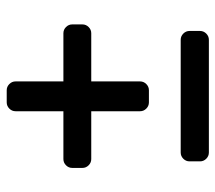

<svg xmlns="http://www.w3.org/2000/svg" viewBox="-56 -602 657 586"><g transform="rotate(-90 273.0 -308.5)"><path d="M318 -210Q318 -199 310 -191Q302 -183 291 -183H254Q243 -183 235 -191Q227 -199 227 -210V-359H81Q70 -359 62 -367Q54 -375 54 -386V-417Q54 -428 62 -436Q70 -444 81 -444H227V-590Q227 -601 235 -609Q243 -617 254 -617H291Q302 -617 310 -609Q318 -601 318 -590V-444H465Q476 -444 484 -436Q492 -428 492 -417V-386Q492 -375 484 -367Q476 -359 465 -359H318ZM74 -27V-59Q74 -70 82 -78Q90 -86 101 -86H445Q456 -86 464 -78Q472 -70 472 -59V-27Q472 -16 464 -8Q456 0 445 0H101Q90 0 82 -8Q74 -16 74 -27Z"/></g></svg>

Font: Rubik
Style: Regular
Weight: 400
Designer: Hubert & Fischer
Foundry: Hubert & Fischer
Version: Version 1.100